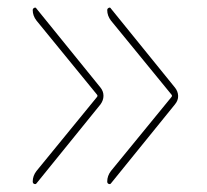

<svg xmlns="http://www.w3.org/2000/svg" viewBox="-20 -540 540 501"><path d="M75.2 -93.8 232.4 -286.1Q236.3 -290 232.4 -293.9L75.2 -486.3Q65.4 -499 65.4 -513.7Q65.4 -517.6 69.3 -519.5Q73.2 -521.5 75.2 -517.6L242.2 -311.5Q250 -301.8 250 -290Q250 -278.3 242.2 -267.6L75.2 -61.5Q73.2 -58.6 69.3 -60.1Q65.4 -61.5 65.4 -66.4Q65.4 -81.1 75.2 -93.8ZM269.5 -93.8 426.8 -286.1Q430.7 -290 426.8 -293.9L269.5 -486.3Q259.8 -499 259.8 -513.7Q259.8 -517.6 263.7 -519.5Q267.6 -521.5 269.5 -517.6L436.5 -311.5Q444.3 -301.8 444.8 -290Q445.3 -278.3 436.5 -267.6L269.5 -61.5Q267.6 -58.6 263.7 -60.1Q259.8 -61.5 259.8 -66.4Q259.8 -81.1 269.5 -93.8Z"/></svg>

Font: Rounded-X Mgen+ 2m thin
Style: Regular
Weight: 100
Designer: [Source Han Sans]
Ryoko NISHIZUKA  (kana & ideographs); Paul D. Hunt (Latin, Greek & Cyrillic); Wenlong ZHANG  (bopomofo
Version: Version 1.059.20150602